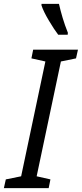

<svg xmlns="http://www.w3.org/2000/svg" viewBox="-71 -970 422 990"><path d="M-51 0 -41 -45 38 -61 163 -653 91 -669 100 -714H331L321 -669L243 -653L118 -61L189 -45L180 0ZM229 -791H278L279 -801Q263 -841 252 -878Q241 -915 233 -950H143V-942Q153 -911 181 -864Q209 -817 229 -791Z"/></svg>

Font: Noto Sans UI Condensed
Style: Italic
Weight: 400
Width: 3
Italic angle: -12°
Designer: Monotype Design Team
Foundry: Monotype Imaging Inc.
Version: Version 1.901